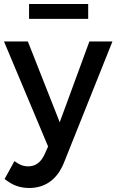

<svg xmlns="http://www.w3.org/2000/svg" viewBox="-21 -739 590 958"><path d="M229 167C258 146 281 115 298 73L540 -532H425L277 -129L118 -532H-1L219 -8L201 32C183 71 156 91 120 91C108 91 97 89 86 85C75 81 64 74 51 65L2 154C21 169 40 181 60 188C79 195 101 199 125 199C165 199 200 188 229 167ZM124 -719V-645H419V-719Z"/></svg>

Font: Argentum Sans
Style: Regular
Weight: 400
Designer: Julieta Ulanovsky
Foundry: Julieta Ulanovsky
Version: Version 5.001;March 29, 2019;FontCreator 11.5.0.2425 64-bit